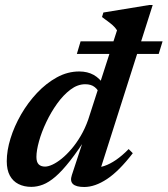

<svg xmlns="http://www.w3.org/2000/svg" viewBox="-20 -735 670 767"><path d="M378 -359Q372.5 -376 358.2 -387.2Q344 -398.5 320.5 -398.5Q290 -398.5 261.5 -377Q233 -355.5 208.2 -321Q183.5 -286.5 164.8 -247Q146 -207.5 135.8 -170.5Q125.5 -133.5 125.5 -108Q125.5 -87.5 134.5 -78.5Q143.5 -69.5 160 -69.5Q172.5 -69.5 189.8 -77.5Q207 -85.5 226.5 -101.2Q246 -117 265.5 -139.8Q285 -162.5 302.5 -192.2Q320 -222 332.5 -257.5L447.5 -614Q443 -620.5 438.8 -625.5Q434.5 -630.5 429.8 -634.5Q425 -638.5 420.2 -642.5Q415.5 -646.5 410.2 -650.2Q405 -654 399.2 -658.2Q393.5 -662.5 387.5 -667L393 -685L576 -715H590L374 -36.5L356 -65.5Q375.5 -65 397.2 -72.2Q419 -79.5 443.5 -96.2Q468 -113 494 -139.5L510.5 -123Q455.5 -51.5 407.5 -19.8Q359.5 12 316.5 12Q284 12 271.5 0.2Q259 -11.5 267 -35.5L320.5 -198H333Q292.5 -134 260.2 -93Q228 -52 201.5 -29.2Q175 -6.5 151.5 2.5Q128 11.5 105 11.5Q76 11.5 53.8 0.2Q31.5 -11 19.2 -33.8Q7 -56.5 7 -91Q7 -133.5 22 -182Q37 -230.5 64.2 -277.8Q91.5 -325 128 -363.8Q164.5 -402.5 207.2 -426Q250 -449.5 296.5 -449.5Q329.5 -449.5 354.2 -435.8Q379 -422 399.5 -390.5ZM287 -519.5 302 -570H629.5L614 -519.5Z"/></svg>

Font: Newsreader 24pt SemiBold
Style: Italic
Weight: 600
Italic angle: -17°
Designer: Hugues Gentile
Foundry: Production Type
Version: Version 1.003